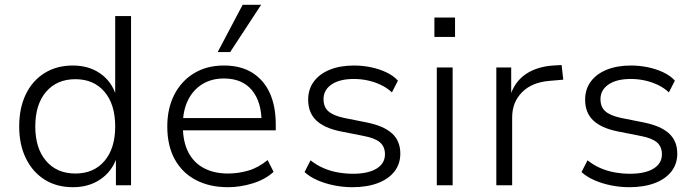

<svg xmlns="http://www.w3.org/2000/svg" viewBox="-20 -772 2903 800"><path d="M284 8Q216 8 166 -23.5Q116 -55 88 -112Q60 -169 60 -245Q60 -322 87.5 -379Q115 -436 165.5 -467.5Q216 -499 283 -499Q349 -499 396 -467Q443 -435 462 -379H460V-705H526V0H463V-114H466Q446 -57 398 -24.5Q350 8 284 8ZM294 -49Q371 -49 415.5 -101.5Q460 -154 460 -245Q460 -337 415.5 -389.5Q371 -442 294 -442Q217 -442 172 -389.5Q127 -337 127 -245Q127 -154 172 -101.5Q217 -49 294 -49Z M930 8Q853 8 796 -22Q739 -52 708 -108.5Q677 -165 677 -245Q677 -320 706 -377Q735 -434 788 -466.5Q841 -499 913 -499Q984 -499 1032 -468.5Q1080 -438 1104.5 -383.5Q1129 -329 1129 -253V-229H724V-280H1090L1070 -261Q1070 -348 1029.5 -396.5Q989 -445 913 -445Q861 -445 822.5 -421Q784 -397 763 -354Q742 -311 742 -253V-246Q742 -182 764.5 -138Q787 -94 829.5 -71.5Q872 -49 930 -49Q972 -49 1014 -61Q1056 -73 1095 -105L1120 -56Q1085 -24 1033 -8Q981 8 930 8ZM887 -555 991 -752H1068L939 -555Z M1448 8Q1410 8 1372.5 0.5Q1335 -7 1303 -21Q1271 -35 1249 -55L1274 -104Q1299 -84 1328 -71.5Q1357 -59 1388.5 -53.5Q1420 -48 1450 -48Q1514 -48 1549 -69.5Q1584 -91 1584 -129Q1584 -161 1563 -179Q1542 -197 1493 -206L1397 -225Q1330 -239 1297 -271Q1264 -303 1264 -357Q1264 -400 1287.5 -432Q1311 -464 1354 -481.5Q1397 -499 1455 -499Q1490 -499 1524.5 -492Q1559 -485 1589 -471Q1619 -457 1638 -436L1613 -387Q1593 -406 1566.5 -418.5Q1540 -431 1511.5 -437Q1483 -443 1455 -443Q1395 -443 1361.5 -420Q1328 -397 1328 -359Q1328 -327 1347.5 -309Q1367 -291 1412 -281L1507 -262Q1578 -248 1613 -216.5Q1648 -185 1648 -132Q1648 -89 1623.5 -57.5Q1599 -26 1554 -9Q1509 8 1448 8Z M1790 -618V-699H1876V-618ZM1800 0V-491H1866V0Z M2048 0V-491H2110V-379H2108Q2127 -434 2172 -464Q2217 -494 2284 -499L2320 -501L2327 -440L2269 -435Q2196 -429 2155 -387.5Q2114 -346 2114 -283V0Z M2602 8Q2564 8 2526.5 0.5Q2489 -7 2457 -21Q2425 -35 2403 -55L2428 -104Q2453 -84 2482 -71.5Q2511 -59 2542.5 -53.5Q2574 -48 2604 -48Q2668 -48 2703 -69.5Q2738 -91 2738 -129Q2738 -161 2717 -179Q2696 -197 2647 -206L2551 -225Q2484 -239 2451 -271Q2418 -303 2418 -357Q2418 -400 2441.5 -432Q2465 -464 2508 -481.5Q2551 -499 2609 -499Q2644 -499 2678.5 -492Q2713 -485 2743 -471Q2773 -457 2792 -436L2767 -387Q2747 -406 2720.5 -418.5Q2694 -431 2665.5 -437Q2637 -443 2609 -443Q2549 -443 2515.5 -420Q2482 -397 2482 -359Q2482 -327 2501.5 -309Q2521 -291 2566 -281L2661 -262Q2732 -248 2767 -216.5Q2802 -185 2802 -132Q2802 -89 2777.5 -57.5Q2753 -26 2708 -9Q2663 8 2602 8Z"/></svg>

Font: Nunito Sans 9pt Light
Style: Regular
Weight: 300
Version: Version 3.101;gftools[0.9.27]